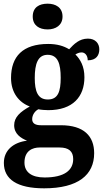

<svg xmlns="http://www.w3.org/2000/svg" viewBox="-20 -788 563 1044"><path d="M239 -628C282 -628 320 -650 320 -698C320 -748 282 -768 239 -768C193 -768 158 -748 158 -698C158 -650 193 -628 239 -628ZM220 236C405 236 492 163 492 45C492 -48 436 -107 311 -107H203C172 -107 155 -117 155 -140C155 -165 172 -186 189 -194C200 -191 228 -189 242 -189C377 -189 439 -263 439 -368C439 -427 417 -465 390 -492C399 -497 409 -503 424 -503C441 -503 457 -488 457 -460C504 -460 520 -488 520 -520C520 -551 499 -578 458 -578C411 -578 382 -548 356 -520C327 -538 290 -549 242 -549C104 -549 40 -481 40 -364C40 -284 83 -231 142 -209C90 -180 57 -151 57 -107C57 -60 93 -37 127 -23C54 -14 1 28 1 98C1 187 73 236 220 236ZM240 -247C185 -247 169 -292 169 -364C169 -439 185 -490 239 -490C295 -490 310 -441 310 -365C310 -291 296 -247 240 -247ZM222 177C152 177 113 148 113 96C113 31 158 14 195 14H304C354 14 378 35 378 77C378 138 330 177 222 177Z"/></svg>

Font: Noto Serif Georgian SemiCondensed Bold
Style: Regular
Weight: 700
Width: 4
Designer: Monotype Design Team, Akaki Razmadze
Foundry: Google LLC
Version: Version 2.003